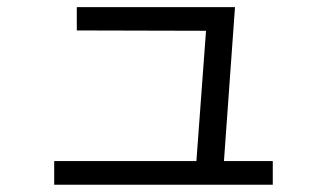

<svg xmlns="http://www.w3.org/2000/svg" viewBox="-20 -550 904 531"><path d="M551.8 -492.2 576.2 -464.8 192.4 -465.8V-530.3H629.9L596.7 -67.4L520.5 -68.4ZM129.9 -104.5H734.4V-39.1H129.9Z"/></svg>

Font: Pretendard GOV Variable
Style: Regular
Weight: 400
Designer: Base glyphs from Inter by Rasmus Andersson; Hangul glyphs from Noto Sans CJK(Source Han Sans) by Jang Soo-young and Kang
Foundry: Kil Hyung-jin
Version: Version 1.307;Glyphs 3.2 (3192)